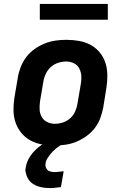

<svg xmlns="http://www.w3.org/2000/svg" viewBox="-20 -730 640 974"><path d="M257 8Q224 8 192.5 2.5Q161 -3 134.5 -17.5Q108 -32 88.5 -55.5Q69 -79 59 -108Q49 -137 48.5 -169.5Q48 -202 53 -234L70 -334Q74 -361 84.5 -388.5Q95 -416 112.5 -439.5Q130 -463 154.5 -480.5Q179 -498 206 -509Q233 -520 261 -524Q289 -528 316 -528Q349 -528 380.5 -522.5Q412 -517 439 -502.5Q466 -488 485.5 -464.5Q505 -441 514.5 -412Q524 -383 524.5 -350.5Q525 -318 520 -286L504 -186Q499 -159 489 -131.5Q479 -104 461 -80.5Q443 -57 418.5 -39.5Q394 -22 367.5 -11Q341 0 312.5 4Q284 8 257 8ZM257 -102Q278 -102 298.5 -108.5Q319 -115 335.5 -129.5Q352 -144 361 -164Q370 -184 373 -204L390 -304Q394 -325 392.5 -345.5Q391 -366 382 -383Q373 -400 355 -409Q337 -418 317 -418Q296 -418 275.5 -411.5Q255 -405 238.5 -390.5Q222 -376 212.5 -356Q203 -336 200 -316L183 -216Q180 -195 181 -174.5Q182 -154 191.5 -137Q201 -120 219 -111Q237 -102 257 -102ZM233 224Q218 224 202.5 222Q187 220 173.5 215.5Q160 211 147.5 203Q135 195 127 184Q119 173 113.5 156.5Q108 140 109 129L111 117Q113 105 117.5 93Q122 81 129 69.5Q136 58 144 48Q152 38 161.5 29Q171 20 183.5 10.5Q196 1 203 -3L212 -8H303L302 0Q292 4 282.5 10Q273 16 264.5 23Q256 30 248 38Q240 46 233 55Q226 64 219.5 75Q213 86 212 93L211 101Q210 107 211 112.5Q212 118 214.5 123Q217 128 220.5 132Q224 136 229.5 138Q235 140 241.5 141.5Q248 143 251 143H256Q261 143 266 142.5Q271 142 276 141.5Q281 141 287.5 140.5Q294 140 297 139H303L289 219Q283 220 277 220.5Q271 221 264.5 222Q258 223 251 223.5Q244 224 240 224ZM527 -630H182V-710H527Z"/></svg>

Font: Iosevka Aile Extrabold Oblique
Style: Regular
Weight: 800
Italic angle: -9°
Designer: Belleve Invis
Foundry: Belleve Invis
Version: Version 31.1.0; ttfautohint (v1.8.4)